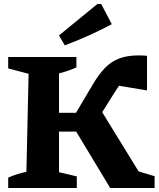

<svg xmlns="http://www.w3.org/2000/svg" viewBox="-20 -940 793 960"><path d="M21 0V-52Q64 -71 112 -81L123 -571L21 -598V-655H362V-603Q323 -585 275 -573V-376H360L446 -521Q474 -568 504 -599.5Q534 -631 574.5 -647Q615 -663 673 -663Q693 -663 715 -661V-488L575 -511Q569 -502 562.5 -492.5Q556 -483 550 -473L491 -379L673 -83L753 -59V0H531L361 -282H275V-79L364 -58V0ZM304 -713 275 -763 467 -920H486L539 -819Q481 -788 422.5 -762Q364 -736 304 -713Z"/></svg>

Font: Piazzolla SC
Style: Bold
Weight: 700
Designer: Juan Pablo del Peral
Foundry: Huerta Tipografica
Version: Version 1.330